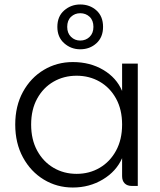

<svg xmlns="http://www.w3.org/2000/svg" viewBox="-20 -830 715 857"><path d="M305 7Q234 7 175.5 -28.5Q117 -64 82.5 -127.5Q48 -191 48 -274Q48 -357 82.5 -420Q117 -483 175.5 -518Q234 -553 305 -553Q382 -553 441 -518Q500 -483 525 -424V-546H595V0H569Q548 0 536.5 -11.5Q525 -23 525 -44V-124Q499 -65 439 -29Q379 7 305 7ZM322 -54Q379 -54 425 -81Q471 -108 498 -157.5Q525 -207 525 -274Q525 -341 498 -390Q471 -439 425 -465.5Q379 -492 322 -492Q265 -492 219 -465.5Q173 -439 146 -390Q119 -341 119 -274Q119 -207 146 -157.5Q173 -108 219 -81Q265 -54 322 -54ZM440 -710Q440 -664 410.5 -637Q381 -610 338 -610Q297 -610 266.5 -637Q236 -664 236 -710Q236 -757 266.5 -783.5Q297 -810 338 -810Q381 -810 410.5 -783.5Q440 -757 440 -710ZM397 -710Q397 -739 380 -755Q363 -771 338 -771Q314 -771 297 -755Q280 -739 280 -710Q280 -682 297 -665.5Q314 -649 338 -649Q363 -649 380 -665.5Q397 -682 397 -710Z"/></svg>

Font: Parkinsans Light Light
Style: Regular
Weight: 300
Version: Version 1.000